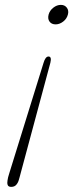

<svg xmlns="http://www.w3.org/2000/svg" viewBox="-20 -600 293 768"><path d="M25 147.5Q13.5 147.5 10.8 140Q8 132.5 10 122Q11.5 110 17 93.5L154 -348Q161.5 -374 174 -374Q187.5 -374 181.5 -349L62.5 93.5Q61 100 58.8 107.5Q56.5 115 55.5 119Q52.5 130.5 45.2 139Q38 147.5 25 147.5ZM223.5 -580.5Q239 -580.5 247.5 -569Q256 -557.5 251.5 -541.5Q247 -524.5 232.5 -513.5Q218 -502.5 202.5 -502.5Q186 -502.5 178 -513.8Q170 -525 174.5 -542Q179 -558 193.2 -569.2Q207.5 -580.5 223.5 -580.5Z"/></svg>

Font: Fraunces 72pt SuperSoft Thin
Style: Italic
Weight: 100
Italic angle: -16°
Version: Version 1.000;[b76b70a41]